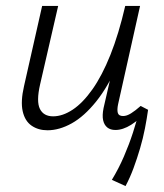

<svg xmlns="http://www.w3.org/2000/svg" viewBox="-20 -433 551 647"><path d="M140 6Q109 6 86.5 -9.5Q64 -25 56.5 -58Q49 -91 61 -143L122 -413H176L115 -148Q102 -91 114.5 -66Q127 -41 159 -41Q191 -41 225 -63.5Q259 -86 291.5 -132Q324 -178 352 -248Q380 -318 402 -413H439Q414 -301 379.5 -221.5Q345 -142 304.5 -91.5Q264 -41 222 -17.5Q180 6 140 6ZM403 194 357 173Q380 135 397.5 94.5Q415 54 428 14Q441 -26 449 -60L479 -63Q475 -34 468.5 -0.5Q462 33 452 67Q442 101 430 133.5Q418 166 403 194ZM369 5Q352 5 341.5 -3.5Q331 -12 327.5 -28Q324 -44 329 -69L408 -413H452L378 -82Q374 -63 377 -52.5Q380 -42 395 -42Q407 -42 421.5 -51Q436 -60 454 -76L479 -63Q450 -30 422 -12.5Q394 5 369 5Z"/></svg>

Font: Ysabeau Office Light
Style: Italic
Weight: 300
Italic angle: -12°
Designer: Christian Thalmann (Catharsis Fonts)
Version: Version 2.001;gftools[0.9.30]; featfreeze: tnum,lnum,ss02